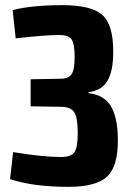

<svg xmlns="http://www.w3.org/2000/svg" viewBox="-20 -718 508 746"><path d="M222 -698Q334 -698 377 -660.5Q420 -623 420 -518Q420 -442 397.5 -404Q375 -366 324 -360V-356Q386 -349 412 -303.5Q438 -258 438 -172Q438 -69 394.5 -30.5Q351 8 247 8Q109 8 19 -22L31 -127Q145 -108 217 -108Q256 -108 269 -126.5Q282 -145 282 -201Q282 -261 268.5 -282Q255 -303 216 -303L99 -305V-410L214 -412Q246 -412 258 -429.5Q270 -447 270 -497Q270 -548 258 -565Q246 -582 212 -582Q156 -582 41 -569L29 -679Q106 -698 222 -698Z"/></svg>

Font: exo2condensed_b
Style: Bold
Weight: 700
Width: 3
Designer: Natanael Gama
Version: Version 1.001;PS 001.001;hotconv 1.0.70;makeotf.lib2.5.58329